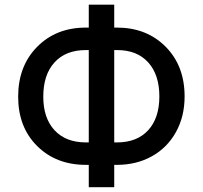

<svg xmlns="http://www.w3.org/2000/svg" viewBox="-20 -760 855 810"><path d="M342.3 -643.6H354.5V-740.2H461.9V-643.6H473.1Q598.6 -643.6 678.7 -563Q758.8 -482.4 758.8 -353Q758.8 -268.6 722.2 -202.6Q685.5 -136.7 620.6 -100.6Q555.7 -64.5 473.1 -64.5H461.9V29.8H354.5V-64.5H342.3Q216.8 -64.5 136.7 -144Q56.6 -223.6 56.6 -352.1Q56.6 -481.4 136.7 -562.5Q216.8 -643.6 342.3 -643.6ZM342.3 -548.8Q257.3 -548.8 210 -496.8Q162.6 -444.8 162.6 -352.1Q162.6 -261.7 210.2 -210.4Q257.8 -159.2 342.3 -159.2H354.5V-548.8ZM461.9 -548.8V-159.2H473.6Q558.1 -159.2 605.2 -210.7Q652.3 -262.2 652.3 -353Q652.3 -444.8 605.2 -496.8Q558.1 -548.8 473.6 -548.8Z"/></svg>

Font: Karasuma Gothic
Style: Regular
Weight: 500
Designer: Rasmus Andersson / Ryoko Nishizuka
Foundry: Genbu
Version: Version 1.00